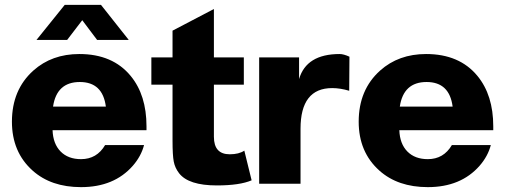

<svg xmlns="http://www.w3.org/2000/svg" viewBox="-20 -755 2075 789"><path d="M572 -159Q560 -113 526 -74Q449 14 313 14Q190 14 114 -54Q29 -130 29 -255Q29 -386 117 -465Q193 -533 306 -533Q443 -533 517 -443Q582 -364 582 -236Q582 -227 582 -220H196Q198 -164 229 -132.5Q260 -101 313 -101Q378 -101 412 -159ZM415 -317Q402 -418 308 -418Q213 -418 198 -317ZM509 -591H379L318 -672L256 -591H130L246 -735H395Z M982 -519V-407H859V-193Q859 -121 924 -121Q962 -121 984 -136L1014 -14Q965 7 871 7Q755 7 716 -43Q699 -65 694 -91Q689 -117 689 -177V-407H602V-519H689V-629L859 -718V-519Z M1416 -522 1415 -382Q1378 -393 1345 -393Q1215 -393 1215 -226V0H1045V-519H1209V-430Q1239 -533 1376 -533Q1392 -533 1416 -522Z M1997 -159Q1985 -113 1951 -74Q1874 14 1738 14Q1615 14 1539 -54Q1454 -130 1454 -255Q1454 -386 1542 -465Q1618 -533 1731 -533Q1868 -533 1942 -443Q2007 -364 2007 -236Q2007 -227 2007 -220H1621Q1623 -164 1654 -132.5Q1685 -101 1738 -101Q1803 -101 1837 -159ZM1840 -317Q1827 -418 1733 -418Q1638 -418 1623 -317Z"/></svg>

Font: Almarai ExtraBold
Style: Regular
Weight: 800
Designer: Boutros International 2019
Foundry: Created by Boutros International 2019
Version: Version 1.10